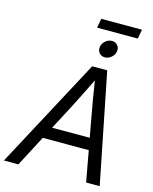

<svg xmlns="http://www.w3.org/2000/svg" viewBox="-180 -1132 980 1227"><g transform="rotate(15 310.0 -518.0)"><path d="M-32.7 0 356.4 -727.5H456.1L601.1 0H511.2L474.1 -204.1H169.9L63 0ZM210.9 -282.2H459.5L431.2 -438.5Q423.8 -477.1 415.8 -524.7Q407.7 -572.3 396.5 -645Q360.8 -572.3 336.9 -524.7Q313 -477.1 293 -438.5ZM603.5 -1035.6 592.3 -974.1H322.8L334 -1035.6ZM418.9 -803.7Q395.5 -803.7 381.8 -820.3Q368.2 -836.9 371.6 -860.4Q375.5 -883.8 394.8 -900.4Q414.1 -917 437.5 -917Q460.9 -917 474.9 -900.4Q488.8 -883.8 484.9 -860.4Q481.4 -836.9 461.9 -820.3Q442.4 -803.7 418.9 -803.7Z"/></g></svg>

Font: Inter Display
Style: Italic
Weight: 400
Italic angle: -9.39999°
Designer: Rasmus Andersson
Foundry: rsms
Version: Version 4.000;git-a52131595